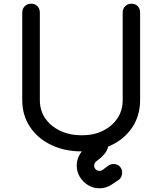

<svg xmlns="http://www.w3.org/2000/svg" viewBox="-20 -801 876 1036"><path d="M422 16Q328 16 255 -19.5Q182 -55 141 -117.5Q100 -180 100 -261V-733Q100 -754 113.5 -767.5Q127 -781 148 -781Q169 -781 182 -767.5Q195 -754 195 -733V-261Q195 -205 224 -162.5Q253 -120 304.5 -95.5Q356 -71 422 -71Q486 -71 535.5 -95.5Q585 -120 613.5 -162.5Q642 -205 642 -261V-733Q642 -754 655.5 -767.5Q669 -781 689 -781Q711 -781 723.5 -767.5Q736 -754 736 -733V-261Q736 -180 696 -117.5Q656 -55 585 -19.5Q514 16 422 16ZM517 215Q484 215 456 198.5Q428 182 411 154Q394 126 394 93Q394 35 445 -7Q457 -16 464 -24.5Q471 -33 475 -41Q489 -66 517 -66Q536 -66 549.5 -53Q563 -40 564 -20Q564 2 548 24Q532 46 500 69Q494 74 491 80.5Q488 87 488 93Q488 105 496.5 113Q505 121 517 121Q521 121 525 120Q529 119 532 117L564 93Q577 84 592 84Q613 84 626 97Q639 110 639 131Q639 153 623 168L584 194Q553 215 517 215Z"/></svg>

Font: Comfortaa SemiBold
Style: Regular
Weight: 600
Designer: Johan Aakerlund
Foundry: Johan Aakerlund
Version: Version 3.104; ttfautohint (v1.8.1.43-b0c9)